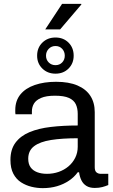

<svg xmlns="http://www.w3.org/2000/svg" viewBox="-20 -961 585 993"><path d="M201 12Q172 12 143 5Q114 -2 89 -18Q64 -34 49 -62.5Q34 -91 34 -134Q34 -188 60 -223Q86 -258 132.5 -277.5Q179 -297 243 -304.5Q307 -312 382 -312V-372Q382 -401 372 -422Q362 -443 336.5 -454.5Q311 -466 264 -466Q219 -466 192.5 -454.5Q166 -443 155.5 -425Q145 -407 145 -385V-370H60Q59 -375 59 -380Q59 -385 59 -392Q59 -440 85.5 -472.5Q112 -505 160 -521.5Q208 -538 270 -538Q336 -538 380.5 -519Q425 -500 447.5 -465Q470 -430 470 -381V-96Q470 -77 479 -69.5Q488 -62 501 -62H540V-4Q526 2 509 6.5Q492 11 470 11Q444 11 427 0.5Q410 -10 401 -28.5Q392 -47 389 -70H382Q364 -45 336.5 -26.5Q309 -8 275 2Q241 12 201 12ZM223 -62Q255 -62 283.5 -72Q312 -82 334 -100.5Q356 -119 369 -145Q382 -171 382 -202V-246Q301 -246 244 -237Q187 -228 156.5 -205Q126 -182 126 -140Q126 -113 138 -96Q150 -79 172 -70.5Q194 -62 223 -62ZM267 -580Q226 -580 199 -606.5Q172 -633 172 -673Q172 -714 199 -740.5Q226 -767 267 -767Q308 -767 334.5 -740.5Q361 -714 361 -673Q361 -633 334.5 -606.5Q308 -580 267 -580ZM267 -624Q288 -624 301.5 -638Q315 -652 315 -673Q315 -694 301.5 -708.5Q288 -723 267 -723Q246 -723 232 -708.5Q218 -694 218 -673Q218 -652 232 -638Q246 -624 267 -624ZM214 -809 301 -941H400L401 -938L291 -809Z"/></svg>

Font: Archivo SemiBold
Style: Regular
Weight: 400
Version: Version 2.001